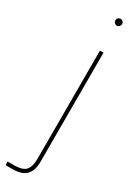

<svg xmlns="http://www.w3.org/2000/svg" viewBox="-268 -699 681 933"><g transform="rotate(30 72.5 -232.5)"><path d="M-31 215V195H5Q54 195 71 174.5Q88 154 88 111V-496H108V118Q108 147 98.5 169Q89 191 67.5 203Q46 215 8 215ZM98 -642Q90 -642 84.5 -648Q79 -654 79 -661Q79 -669 84.5 -674.5Q90 -680 98 -680Q106 -680 111.5 -674.5Q117 -669 117 -661Q117 -654 111.5 -648Q106 -642 98 -642Z"/></g></svg>

Font: DM Sans 28pt Thin
Style: Regular
Weight: 250
Version: Version 4.004;gftools[0.9.30]